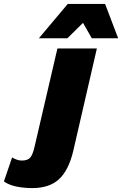

<svg xmlns="http://www.w3.org/2000/svg" viewBox="-188 -748 625 983"><path d="M-23 215Q-63 215 -102 207.5Q-141 200 -168 181L-126 58Q-115 65 -102 69.5Q-89 74 -76 74Q-46 74 -33 58.5Q-20 43 -11 3L106 -500H308L187 25Q163 125 113.5 170Q64 215 -23 215ZM11 -552 159 -728H350L417 -552H282L237 -631L157 -552Z"/></svg>

Font: Work Sans ExtraBold
Style: Italic
Weight: 800
Italic angle: -13°
Designer: Wei Huang
Foundry: Wei Huang
Version: Version 2.012; ttfautohint (v1.8.3)